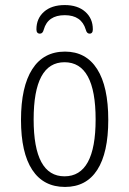

<svg xmlns="http://www.w3.org/2000/svg" viewBox="-20 -733 510 759"><path d="M237 6Q152 6 107.5 -61.5Q63 -129 63 -259Q63 -390 107.5 -459.5Q152 -529 237 -529Q320 -529 364 -460Q408 -391 408 -259Q408 -129 364.5 -61.5Q321 6 237 6ZM235 -36Q358 -36 358 -261Q358 -487 235 -487Q113 -487 113 -261Q113 -36 235 -36ZM236 -713Q287 -713 317 -686.5Q347 -660 347 -617Q347 -600 334 -600Q323 -600 319 -616Q302 -673 236 -673Q169 -673 153 -616Q149 -600 138 -600Q124 -600 124 -617Q124 -660 154 -686.5Q184 -713 236 -713Z"/></svg>

Font: Asap Condensed ExtraLight
Style: Regular
Weight: 200
Width: 3
Designer: Pablo Cosgaya
Foundry: Omnibus-Type
Version: Version 3.001; ttfautohint (v1.8.4.7-5d5b)